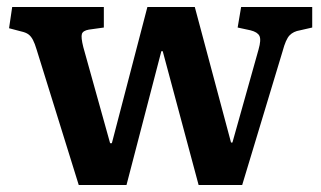

<svg xmlns="http://www.w3.org/2000/svg" viewBox="-20 -531 921 551"><path d="M206 0 85 -389Q80 -406 74.5 -416.5Q69 -427 61.5 -432.5Q54 -438 40 -441L6 -450L15 -511H278V-452L235 -446Q218 -443 215 -433.5Q212 -424 219 -396L296 -120H301L403 -511H539L643 -122H647L722 -389Q730 -417 724.5 -428Q719 -439 699 -444L662 -452L672 -511H876V-452L841 -444Q822 -441 811 -429.5Q800 -418 791 -384L675 0H550L447 -384H443L343 0Z"/></svg>

Font: Literata 18pt SemiBold
Style: Regular
Weight: 600
Designer: Latin by Veronika Burian and Jose Scaglione. Greek by Irene Vlachou. Cyrillic by Vera Evstafieva.
Foundry: TypeTogether
Version: Version 3.103;gftools[0.9.29]